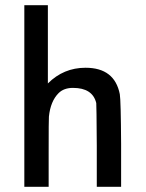

<svg xmlns="http://www.w3.org/2000/svg" viewBox="-20 -714 557 734"><path d="M163 -395Q223 -455 307 -455Q418 -455 438 -354Q442 -331 443 -164V0H350V-157Q349 -315 348 -320Q334 -378 259 -378Q224 -378 204 -358Q173 -327 167 -268Q166 -261 166 -129V0H73V-694H163Z"/></svg>

Font: KaTeX_SansSerif
Style: Regular
Weight: 400
Version: Version 1.1; ttfautohint (v1.3)